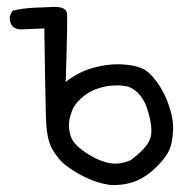

<svg xmlns="http://www.w3.org/2000/svg" viewBox="-20 -530 540 565"><path d="M305.7 14.6Q265.6 8.8 231 -8.3Q196.3 -25.4 173.8 -43.5Q162.1 -52.2 152.3 -64.2Q142.6 -76.2 134.3 -90.3Q128.4 -100.1 124.3 -114Q120.1 -127.9 117.9 -145.3Q115.7 -162.6 115.2 -184.1Q113.3 -246.1 110.4 -446.3L39.1 -443.4H38.6Q32.2 -443.8 26.6 -446.3Q21 -448.7 16.6 -452.6L16.1 -453.1V-453.6Q7.8 -463.9 8.8 -481V-481.9L9.3 -482.9L15.1 -495.6L16.6 -498L19 -499Q48.8 -505.9 80.6 -507.3Q112.3 -508.8 143.6 -509.8Q157.2 -509.3 165.8 -505.4Q174.3 -501.5 176.8 -492.7Q179.7 -480.5 173.3 -288.6Q181.2 -295.4 190.2 -301.3Q199.2 -307.1 209 -312.5Q236.3 -327.6 274.4 -335.4Q312 -342.8 343.8 -340.3Q375.5 -337.9 396 -329.6Q418 -321.3 441.9 -288.6Q453.6 -272.5 462.6 -254.6Q471.7 -236.8 478 -216.8Q491.2 -176.8 489.3 -144.5Q487.3 -113.3 481 -95.7Q475.1 -78.1 457 -56.6Q439.5 -35.6 416.5 -18.1Q393.1 -0.5 365.2 7.8Q351.6 11.7 336.9 13.4Q322.3 15.1 306.6 14.6H306.2ZM364.3 -58.6Q397.5 -83.5 410.2 -101.1Q417 -109.9 420.4 -118.2Q423.8 -126.5 424.8 -133.8Q426.8 -150.4 422.9 -171.9Q418.9 -193.8 410.6 -217.3Q402.3 -239.7 385.7 -256.8Q377.4 -264.6 368.7 -269.8Q359.9 -274.9 350.6 -276.4Q340.8 -278.3 329.8 -278.6Q318.8 -278.8 306.6 -277.8Q294.4 -276.9 283 -273.9Q271.5 -271 259.8 -266.6Q237.3 -257.8 218.3 -240.2Q199.2 -223.1 191.9 -204.1Q188 -193.8 185.8 -184.8Q183.6 -175.8 183.1 -167.5Q181.6 -150.9 187.5 -131.3Q192.9 -112.8 210.9 -97.2Q230 -81.1 251.7 -69.1Q273.4 -57.1 293 -52.2Q312 -46.9 331.1 -49.3Q349.1 -51.8 364.3 -58.6Z"/></svg>

Font: NaikaiFont
Style: SemiBold
Weight: 600
Version: Version 1.89